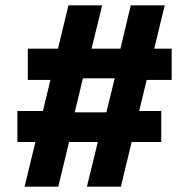

<svg xmlns="http://www.w3.org/2000/svg" viewBox="-20 -709 693 718"><path d="M84 -410H221L246 -416H444L472 -410H622V-527H84ZM45 -178H583V-294H464L435 -289H212L182 -294H45ZM469 -689 420 -483 418 -453 369 -253 358 -228 305 -11H432L596 -689ZM236 -689 72 -11H198L251 -231V-254L299 -453L312 -484L362 -689Z"/></svg>

Font: SpinnyJost
Style: Bold
Weight: 700
Version: Version 3.710